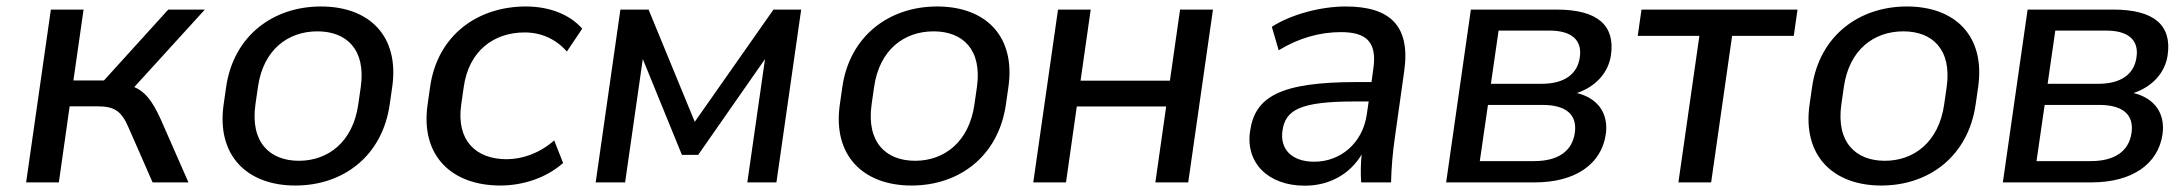

<svg xmlns="http://www.w3.org/2000/svg" viewBox="-20 -569 6809 599"><path d="M163.6 0 197.3 -237.3H281.7C336.9 -237.3 358.4 -224.1 381.8 -169.4L456.1 0H567.9L481 -197.8C455.1 -254.4 432.6 -283.2 398.9 -297.4L619.1 -539.1H504.9L304.2 -317.9H209L240.7 -539.1H138.7L61.5 0Z M901.4 9.8C1051.8 9.8 1172.9 -83 1195.8 -243.2L1203.6 -297.4C1226.6 -457 1131.8 -548.8 981.4 -548.8C831.5 -548.8 708.5 -457 685.5 -297.4L677.7 -243.2C654.8 -83 751.5 9.8 901.4 9.8ZM912.6 -67.4C821.3 -67.4 760.3 -125.5 776.9 -243.2L784.7 -297.4C801.3 -414.6 878.9 -471.2 970.2 -471.2C1061 -471.2 1122.1 -414.6 1105.5 -297.4L1097.7 -243.2C1081.1 -126 1003.4 -67.4 912.6 -67.4Z M1541 9.8C1610.8 9.8 1684.1 -13.7 1736.8 -60.5L1709 -130.9C1662.6 -90.3 1608.9 -72.3 1560.5 -72.3C1464.8 -72.3 1402.8 -130.9 1418.9 -242.7L1426.8 -297.9C1442.9 -411.1 1521 -467.8 1617.2 -467.8C1668 -467.8 1714.4 -447.3 1748.5 -408.2L1796.4 -479.5C1758.3 -523.4 1694.8 -548.8 1620.6 -548.8C1472.2 -548.8 1345.2 -461.4 1321.8 -297.9L1314 -242.7C1291 -81.5 1390.6 9.8 1541 9.8Z M1930.2 0 1985.4 -384.8 2107.4 -85.9H2158.2L2366.7 -384.8L2311.5 0H2402.3L2479.5 -539.1H2393.1L2147.5 -189L2003.4 -539.1H1915.5L1838.4 0Z M2823.7 9.8C2974.1 9.8 3095.2 -83 3118.2 -243.2L3126 -297.4C3148.9 -457 3054.2 -548.8 2903.8 -548.8C2753.9 -548.8 2630.9 -457 2607.9 -297.4L2600.1 -243.2C2577.1 -83 2673.8 9.8 2823.7 9.8ZM2835 -67.4C2743.7 -67.4 2682.6 -125.5 2699.2 -243.2L2707 -297.4C2723.6 -414.6 2801.3 -471.2 2892.6 -471.2C2983.4 -471.2 3044.4 -414.6 3027.8 -297.4L3020 -243.2C3003.4 -126 2925.8 -67.4 2835 -67.4Z M3305.7 0 3339.4 -236.8H3618.2L3584.5 0H3687L3764.2 -539.1H3661.6L3629.9 -317.4H3351.1L3382.8 -539.1H3280.8L3203.6 0Z M4050.8 10.3C4129.4 10.3 4192.4 -27.3 4228 -86.9C4225.1 -58.1 4224.6 -28.8 4226.6 0H4319.8C4320.8 -47.4 4325.2 -95.2 4332 -142.1L4360.8 -346.7C4381.3 -489.7 4315.4 -548.8 4178.2 -548.8C4101.1 -548.8 4008.3 -524.4 3947.8 -485.4L3969.2 -412.1C4032.2 -450.7 4098.1 -468.8 4163.6 -468.8C4243.2 -468.8 4276.4 -437.5 4264.6 -355L4258.8 -313H4213.4C3973.1 -313 3895 -267.1 3879.9 -159.2C3865.7 -62 3935.1 10.3 4050.8 10.3ZM4080.6 -64.5C4010.7 -64.5 3972.7 -102.5 3981 -161.6C3990.2 -226.1 4036.6 -252.4 4205.6 -252.4H4250L4244.1 -211.9C4231 -121.1 4160.6 -64.5 4080.6 -64.5Z M4768.6 0C4893.6 0 4976.1 -56.2 4989.7 -149.9C4999 -214.8 4965.3 -262.7 4899.4 -278.8C4957 -297.9 4998 -341.3 5005.9 -397.5C5019 -489.7 4964.4 -539.1 4836.4 -539.1H4568.8L4491.7 0ZM4622.1 -241.7H4791.5C4865.2 -241.7 4901.4 -211.9 4893.1 -154.3C4884.8 -96.7 4839.8 -66.4 4766.1 -66.4H4596.7ZM4655.3 -473.6H4814C4883.3 -473.6 4916.5 -443.8 4908.7 -390.6C4901.4 -336.9 4859.4 -307.6 4790 -307.6H4631.3Z M5318.4 0 5383.8 -457H5576.2L5587.9 -539.1H5101.1L5089.4 -457H5281.7L5216.3 0Z M5849.1 9.8C5999.5 9.8 6120.6 -83 6143.6 -243.2L6151.4 -297.4C6174.3 -457 6079.6 -548.8 5929.2 -548.8C5779.3 -548.8 5656.2 -457 5633.3 -297.4L5625.5 -243.2C5602.5 -83 5699.2 9.8 5849.1 9.8ZM5860.4 -67.4C5769 -67.4 5708 -125.5 5724.6 -243.2L5732.4 -297.4C5749 -414.6 5826.7 -471.2 5918 -471.2C6008.8 -471.2 6069.8 -414.6 6053.2 -297.4L6045.4 -243.2C6028.8 -126 5951.2 -67.4 5860.4 -67.4Z M6505.4 0C6630.4 0 6712.9 -56.2 6726.6 -149.9C6735.8 -214.8 6702.1 -262.7 6636.2 -278.8C6693.8 -297.9 6734.9 -341.3 6742.7 -397.5C6755.9 -489.7 6701.2 -539.1 6573.2 -539.1H6305.7L6228.5 0ZM6358.9 -241.7H6528.3C6602.1 -241.7 6638.2 -211.9 6629.9 -154.3C6621.6 -96.7 6576.7 -66.4 6502.9 -66.4H6333.5ZM6392.1 -473.6H6550.8C6620.1 -473.6 6653.3 -443.8 6645.5 -390.6C6638.2 -336.9 6596.2 -307.6 6526.9 -307.6H6368.2Z"/></svg>

Font: Winston
Style: Italic
Weight: 400
Italic angle: -8.13011°
Designer: Vernon Adams, Kim Jin-seong, David Berlow, Cristiano Sobral
Foundry: The Winston Project Authors
Version: Version 3.004